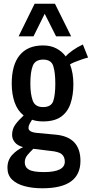

<svg xmlns="http://www.w3.org/2000/svg" viewBox="-20 -830 493 1031"><path d="M207 181Q154 181 111.5 169.5Q69 158 44.5 134Q20 110 20 71Q20 30 45 2.5Q70 -25 104 -40Q74 -48 59.5 -66Q45 -84 45 -105Q45 -137 61.5 -160Q78 -183 107 -210Q74 -236 58.5 -280.5Q43 -325 43 -381Q43 -482 86 -534Q129 -586 211 -586Q252 -586 282.5 -570Q313 -554 333 -527Q344 -541 370 -559.5Q396 -578 425 -591L453 -521Q440 -518 419.5 -511Q399 -504 380.5 -496.5Q362 -489 356 -484Q374 -438 374 -378Q374 -319 358.5 -273.5Q343 -228 307.5 -203Q272 -178 211 -178Q178 -178 152 -187Q146 -178 139.5 -166Q133 -154 133 -143Q133 -120 181 -116L278 -107Q412 -95 412 34Q412 107 361.5 144Q311 181 207 181ZM211 -255Q255 -255 266 -287.5Q277 -320 277 -381Q277 -441 266 -475.5Q255 -510 212 -510Q169 -510 156 -476.5Q143 -443 143 -381Q143 -326 155.5 -290.5Q168 -255 211 -255ZM113 42Q113 68 135.5 81Q158 94 216 94Q328 94 328 38Q328 12 311.5 -2Q295 -16 248 -20L159 -31Q141 -14 127 3Q113 20 113 42ZM80 -635 166 -810H275L362 -635H281L220 -756L160 -635Z"/></svg>

Font: Oswald
Style: Regular
Weight: 400
Designer: Vernon Adams
Foundry: Vernon Adams
Version: Version 4.103; ttfautohint (v1.8.3)